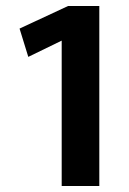

<svg xmlns="http://www.w3.org/2000/svg" viewBox="-20 -618 429 638"><path d="M206 -598H310V0H185V-483L74 -429L45 -523Z"/></svg>

Font: Mukta Mahee
Style: Bold
Weight: 700
Designer: Shuchita Grover, Noopur Datye, Girish Dalvi, Yashodeep Gholap
Foundry: Ek Type
Version: Version 2.538;PS 1.000;hotconv 16.6.51;makeotf.lib2.5.65220;